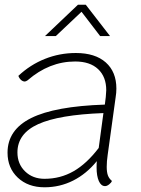

<svg xmlns="http://www.w3.org/2000/svg" viewBox="-20 -785 598 815"><path d="M437 -127Q433 -100 433 -77Q433 -54 438 -40.5Q443 -27 455 -17Q453 -10 443.5 -2.5Q434 5 426 5Q409 5 399.5 -16.5Q390 -38 390 -74Q390 -92 391 -101Q347 -47 290.5 -18.5Q234 10 169 10Q99 10 55.5 -31Q12 -72 12 -137Q12 -234 112.5 -284Q213 -334 425 -341L429 -373Q431 -393 431 -402Q431 -459 396.5 -491.5Q362 -524 299 -524Q189 -524 97 -444Q90 -439 85 -439Q77 -439 69.5 -445.5Q62 -452 58 -463Q108 -510 170.5 -535Q233 -560 302 -560Q384 -560 429 -520Q474 -480 474 -409Q474 -391 471 -373ZM399 -157 419 -305Q230 -298 142 -258Q54 -218 54 -138Q54 -89 86.5 -57.5Q119 -26 169 -26Q236 -26 292 -58Q348 -90 399 -157ZM311 -765H344L447 -632H405L326 -735L217 -632H171Z"/></svg>

Font: Krub ExtraLight
Style: Italic
Weight: 275
Italic angle: -8°
Designer: Ekaluck Peanpanawate
Foundry: Cadson Demak Co.,Ltd.
Version: Version 1.000; ttfautohint (v1.6)